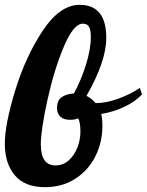

<svg xmlns="http://www.w3.org/2000/svg" viewBox="-34 -771 608 795"><path d="M-14 -176Q-14 -256 29 -396.5Q72 -537 143 -644Q214 -751 296 -751Q406 -751 406 -614Q406 -517 324 -374Q345 -364 362 -344Q406 -344 457.5 -363Q509 -382 545 -407L554 -380Q527 -351 482.5 -329.5Q438 -308 385 -299Q390 -280 390 -249Q390 -182 361 -124Q332 -66 278 -31Q224 4 152 4Q69 4 27.5 -45Q-14 -94 -14 -176ZM299 -226Q299 -263 290 -281Q283 -278 275 -276.5Q267 -275 254 -275Q230 -275 216 -288Q202 -301 202 -324Q202 -354 220.5 -368Q239 -382 272 -384Q301 -437 321.5 -501.5Q342 -566 342 -618Q342 -648 334.5 -660.5Q327 -673 309 -673Q270 -673 229.5 -576Q189 -479 162 -355Q135 -231 135 -173Q135 -86 196 -86Q227 -86 250.5 -107Q274 -128 286.5 -160Q299 -192 299 -226Z"/></svg>

Font: Lobster
Style: Regular
Weight: 400
Designer: Impallari Type
Foundry: Impallari Type
Version: Version 2.100